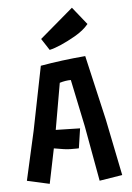

<svg xmlns="http://www.w3.org/2000/svg" viewBox="-60 -933 682 992"><g transform="rotate(-5 281.0 -437.5)"><path d="M178.7 -741.7 351.1 -888.7 423.8 -797.9Q397.9 -766.1 351.6 -739.7Q270 -693.4 217.8 -681.6ZM313.5 -161.6H281.2Q253.9 -161.6 194.8 -172.9L157.7 7.8L41.5 -18.1L98.6 -272L165 -604Q275.4 -623.5 397.9 -633.8L475.1 -298.8L534.7 -4.9L416 14.2L363.8 -273.9L313 -517.1Q285.2 -517.1 254.9 -507.8L212.9 -267.1L338.9 -264.2L323.7 -162.1Q318.4 -161.6 313.5 -161.6Z"/></g></svg>

Font: Passero One
Style: Regular
Weight: 400
Designer: Viktoriya Grabowska
Foundry: Viktoriya Grabowska
Version: Version 1.003